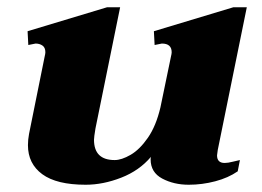

<svg xmlns="http://www.w3.org/2000/svg" viewBox="-20 -499 721 529"><path d="M599 -50Q608 -50 621.5 -53.5Q635 -57 641 -58L635 -27Q609 -9 573 0.5Q537 10 500 10Q459 10 427 -7Q395 -24 395 -60Q395 -65 396 -67Q364 -29 314 -9.5Q264 10 216 10Q136 10 96.5 -19Q57 -48 57 -99Q57 -114 60 -130L103 -343Q105 -351 105 -355Q105 -368 97 -373.5Q89 -379 78 -379Q77 -379 58 -375L56 -413L275 -479H311L243 -145Q239 -121 239 -114Q239 -58 296 -58Q315 -58 340 -72.5Q365 -87 387.5 -119.5Q410 -152 422 -203L451 -343Q453 -351 453 -355Q453 -379 426 -379Q425 -379 406 -375L404 -413L623 -479H660L580 -86Q578 -74 578 -71Q578 -50 599 -50Z"/></svg>

Font: Taviraj ExtraBold
Style: Italic
Weight: 800
Italic angle: -12°
Designer: Katatrad Team
Foundry: CadsonDemak
Version: Version 1.001